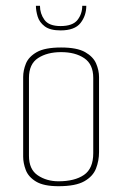

<svg xmlns="http://www.w3.org/2000/svg" viewBox="-20 -639 422 663"><path d="M182 4Q131 4 104.5 -12Q78 -28 69 -52Q60 -76 60 -98V-373Q60 -396 69.5 -419.5Q79 -443 107 -459Q135 -475 191 -475Q246 -475 274 -459Q302 -443 312 -419.5Q322 -396 322 -373V-114Q322 -84 311.5 -57Q301 -30 271 -13Q241 4 182 4ZM182 -13Q238 -13 270 -35Q302 -57 302 -110V-370Q302 -417 271 -438Q240 -459 191 -459Q143 -459 111.5 -438.5Q80 -418 80 -370V-101Q80 -54 110.5 -33.5Q141 -13 182 -13ZM189 -534Q153 -534 134.5 -548Q116 -562 110 -582Q104 -602 104 -619H118Q118 -592 133.5 -570.5Q149 -549 189 -549Q231 -549 247.5 -570Q264 -591 264 -619H278Q278 -585 258 -559.5Q238 -534 189 -534Z"/></svg>

Font: Smooch Sans Thin Thin
Style: Regular
Weight: 250
Version: Version 1.010